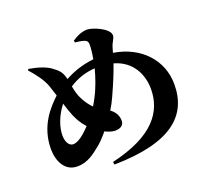

<svg xmlns="http://www.w3.org/2000/svg" viewBox="-139 -970 1278 1181"><g transform="rotate(-20 500.0 -380.0)"><path d="M505 -559C491 -506 471 -445 440 -386C432 -371 424 -356 415 -342C398 -358 382 -379 366 -408C348 -439 341 -471 335 -502C389 -538 446 -555 505 -559ZM445 -750C466 -748 487 -745 502 -740C517 -735 526 -728 526 -706C526 -686 523 -653 516 -614C442 -606 377 -583 325 -554L323 -562C313 -604 293 -621 264 -643C232 -668 179 -685 120 -695L115 -687C152 -645 189 -598 206 -550L228 -482C169 -426 82 -335 82 -183C82 -107 117 -28 199 -28C270 -28 315 -68 356 -100C374 -114 400 -140 428 -174C449 -164 473 -155 493 -155C528 -155 551 -170 551 -200C551 -237 531 -264 506 -282C521 -306 534 -330 545 -355C584 -441 605 -492 624 -548C745 -514 787 -411 787 -322C787 -174 696 -44 414 21L417 39C790 33 932 -94 932 -300C932 -458 818 -582 643 -610L652 -641C662 -677 680 -689 680 -712C680 -757 577 -799 542 -799C513 -799 481 -788 443 -763ZM248 -421C258 -388 269 -356 278 -335C291 -305 308 -273 337 -242C322 -226 307 -212 293 -200C272 -182 244 -165 222 -165C198 -165 177 -191 177 -239C177 -288 198 -357 248 -421Z"/></g></svg>

Font: Noto Serif CJK HK Black
Style: Regular
Weight: 900
Designer: Ryoko NISHIZUKA 西塚涼子 (kana & ideographs); Frank Grießhammer (Latin, Greek & Cyrillic); Wenlong ZHANG 张文龙 (bopomofo); San
Foundry: Adobe
Version: Version 2.001;hotconv 1.1.0;makeotfexe 2.6.0